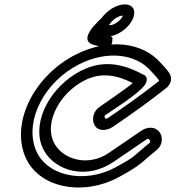

<svg xmlns="http://www.w3.org/2000/svg" viewBox="-20 -807 781 854"><path d="M676 -139C707.5 -164.2 704.8 -204.5 685.6 -224.2C664.9 -245.6 632.1 -241.5 608.8 -225.6L463.4 -126.5C374.1 -65.6 264 -95.1 222.7 -167.2C218.9 -173.9 215.8 -180.8 213.3 -188C184.5 -271.2 245.6 -393.1 356 -449.3C434 -489 503.8 -470.5 570.5 -437.7C532.9 -405.7 446.2 -348.8 421.6 -330.7C392.8 -309.5 387.5 -274 400.7 -250.2C417.9 -218.9 458.9 -227.6 481.3 -242.4C562.3 -297 642.1 -354.4 718.7 -414.8C727.3 -421.2 735.3 -431.6 738.5 -442C745.9 -466.1 733.7 -481.8 725.4 -492.8C714.6 -507.3 700.8 -520 694.5 -527.3C614.5 -619.9 461.9 -638.2 316.3 -564C138.2 -473.3 34.1 -276.3 87 -123.6C140.2 30.1 347 68.6 508.8 -19.4C611.3 -75 603.3 -80.6 676 -139ZM647.7 -173.4C566.9 -108.3 592 -116.1 492.2 -61.8C356.2 12.1 179.7 -22.6 136 -148.6C92 -275.7 178.5 -442.9 331.3 -520.7C456 -584.3 585.3 -567.8 652.2 -490.4C664 -476.7 683.5 -457.9 688.1 -447.4C612.6 -388.2 537.5 -334.3 459.4 -281.6C453.9 -278 448.1 -279.3 447.2 -281C443.4 -287.9 446.1 -293.1 446.3 -293.4C474.3 -313.9 594.4 -387.3 624.7 -429.6C629.5 -436.3 642 -462.2 621.7 -473C549.9 -511.1 454.5 -550.4 341 -492.6C205.8 -423.7 126.1 -272.9 164.2 -163C167.5 -153.5 171.6 -144.5 176.5 -135.9C227.3 -47.2 364.2 -4.6 485.9 -87.6L631.3 -186.8C635.7 -189.8 639.5 -191.2 644.8 -185.8C648 -182.4 648.5 -176.2 647.7 -173.4ZM520.9 -726.8C508.8 -709.5 483.1 -695 470.9 -695C466.8 -695 470.2 -693.9 464.9 -697C467.8 -700 467.8 -700.1 469.4 -701.8C470.5 -703 471.9 -704.7 472.6 -705.7C484.3 -722.4 511.3 -737.5 523.8 -737.5C524.8 -737.5 525.8 -737.4 526.1 -737.3C525.7 -735.5 524.4 -731.9 520.9 -726.8ZM561.3 -705.7C579.2 -731.4 586.9 -768.4 557.9 -782.8C551.2 -786.1 543.5 -787.5 535.4 -787.5C498.6 -787.5 457.3 -761.2 433.8 -729C415.3 -709.6 380.3 -680 370.1 -647.3C360.1 -610.8 401.4 -606.5 412.9 -603.3C425.5 -599.8 439.4 -597.1 452.3 -595.2C485.2 -590.5 479.6 -641.3 479.6 -641.3C477 -643.1 474.9 -644.5 472.4 -646.1C504.7 -651.7 540.3 -675.6 561.3 -705.7Z"/></svg>

Font: Hi.
Style: Regular
Weight: 400
Designer: Mew Too, Robert Jablonski
Foundry: Cannot Into Space Fonts
Version: Version 1.996